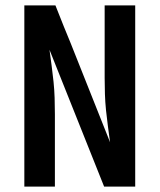

<svg xmlns="http://www.w3.org/2000/svg" viewBox="-20 -690 590 710"><path d="M70 0V-670H185L216 -592L241 -531L387 -164Q383 -194 379 -223.5Q375 -253 372 -282.5Q369 -312 368 -342Q367 -372 367 -402V-670H480V0H365L163 -506Q167 -476 171 -446.5Q175 -417 178 -387.5Q181 -358 182 -328Q183 -298 183 -268V0Z"/></svg>

Font: Lode
Style: Bold
Weight: 700
Monospace: yes
Designer: Belleve Invis
Foundry: Belleve Invis
Version: Version 29.2.0; ttfautohint (v1.8.3)